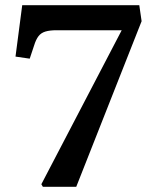

<svg xmlns="http://www.w3.org/2000/svg" viewBox="-20 -723 568 743"><path d="M146 0 140 -10 451 -606H199Q173 -606 156 -601Q139 -596 129 -583Q119 -570 112 -547L95 -496L40 -504L66 -703H519L528 -641L275 0Z"/></svg>

Font: Literata 18pt Medium
Style: Italic
Weight: 500
Italic angle: -2°
Designer: Latin by Veronika Burian and Jose Scaglione. Greek by Irene Vlachou. Cyrillic by Vera Evstafieva
Foundry: TypeTogether
Version: Version 3.103;gftools[0.9.29]